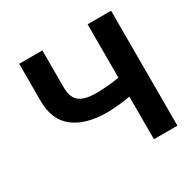

<svg xmlns="http://www.w3.org/2000/svg" viewBox="-156 -865 1025 1023"><g transform="rotate(-30 356.0 -353.5)"><path d="M229.5 -707V-478.5Q229.5 -418 261.7 -392.1Q293.9 -366.2 365.2 -366.2Q396 -366.2 436.8 -369.6Q477.5 -373 507.8 -378.9V-707H652.3V0H507.8V-262.2Q477.1 -255.9 436 -252Q395 -248 365.2 -248Q233.4 -248 160.2 -304.9Q86.9 -361.8 86.9 -478.5V-707Z"/></g></svg>

Font: WEMIX Pretendard
Style: Bold
Weight: 700
Designer: Base glyphs from Inter by Rasmus Andersson; Hangeul glyphs from Noto Sans CJK(Source Han Sans) by Jang Soo-young and Kan
Foundry: Kil Hyung-jin
Version: Version 1.000